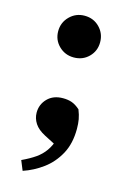

<svg xmlns="http://www.w3.org/2000/svg" viewBox="-103 -531 489 743"><g transform="rotate(15 142.0 -160.0)"><path d="M65 161 49 122Q81 107 102.5 92Q124 77 138.5 56.5Q153 36 162 7L178 40L114 7Q85 -8 72 -28Q59 -48 59 -71Q59 -104 82 -127.5Q105 -151 144 -151Q164 -151 179.5 -145.5Q195 -140 212 -125Q220 -105 223 -88Q226 -71 226 -50Q226 9 203 51Q180 93 143.5 120Q107 147 65 161ZM142 -314Q107 -314 82.5 -338Q58 -362 58 -397Q58 -432 82.5 -456.5Q107 -481 142 -481Q178 -481 202 -456.5Q226 -432 226 -397Q226 -362 202 -338Q178 -314 142 -314Z"/></g></svg>

Font: Source Serif 4 36pt
Style: Bold
Weight: 700
Designer: Frank Grießhammer
Foundry: Adobe Systems Incorporated
Version: Version 4.004;hotconv 1.0.116;makeotfexe 2.5.65601